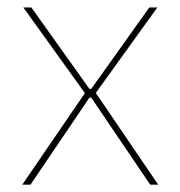

<svg xmlns="http://www.w3.org/2000/svg" viewBox="-20 -506 494 526"><path d="M41 0 215 -254.5V-247.5L44 -485.5H66L225 -262.5H230L389 -485.5H411L240 -248V-255L413.5 0H391.5L230 -238.5H225L63.5 0Z"/></svg>

Font: Anek Telugu Thin
Style: Regular
Weight: 250
Version: Version 1.003